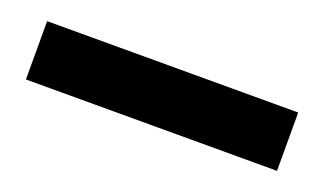

<svg xmlns="http://www.w3.org/2000/svg" viewBox="-29 -809 443 263"><g transform="rotate(20 193.0 -677.5)"><path d="M376 -720V-635H10V-720Z"/></g></svg>

Font: Fz Poppins Med
Style: Regular
Weight: 500
Designer: Ninad Kale (Devanagari), Jonny Pinhorn (Latin)
Foundry: Indian Type Foundry
Version: Vit hóa bi Vntype.Com & FontZin.Com